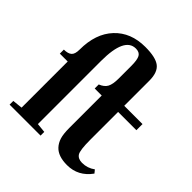

<svg xmlns="http://www.w3.org/2000/svg" viewBox="-198 -866 1019 1019"><g transform="rotate(45 311.5 -357.0)"><path d="M20 0V-27.8L76.2 -33.7V-379.9H17.1V-410.2Q47.4 -410.2 61.8 -422.6Q76.2 -435.1 76.2 -469.2Q76.2 -588.9 140.4 -657.5Q204.6 -726.1 313 -726.1Q391.6 -726.1 423.1 -701.2Q454.6 -676.3 454.6 -614.3V-425.8H591.8V-379.9H454.6V-171.4Q454.6 -92.3 467.3 -72.8Q480.5 -53.2 510.7 -53.2Q550.3 -53.2 583 -77.1L597.2 -59.6Q545.9 11.7 462.4 11.7Q396 11.7 364.7 -21.5Q347.7 -39.6 339.6 -65.4Q331.5 -91.3 331.5 -137.7V-379.9H278.8V-410.2Q308.6 -421.9 320.1 -443.1Q331.5 -464.4 331.5 -507.3V-601.6Q331.5 -647.5 321.3 -666Q311 -684.6 283.7 -684.6Q199.2 -684.6 199.2 -507.3V-33.2L252.4 -27.8V0Z"/></g></svg>

Font: Elstob 14pt
Style: Bold
Weight: 700
Designer: Peter S. Baker
Version: Version 1.015